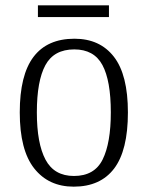

<svg xmlns="http://www.w3.org/2000/svg" viewBox="-20 -689 553 719"><path d="M256 10Q162 10 108 -58.5Q54 -127 54 -268Q54 -408 105.5 -476Q157 -544 259 -544Q354 -544 406.5 -476.5Q459 -409 459 -268Q459 -126 407.5 -58Q356 10 256 10ZM257 -30Q334 -30 364.5 -92Q395 -154 395 -268Q395 -387 363.5 -445.5Q332 -504 258 -504Q182 -504 150 -445Q118 -386 118 -268Q118 -152 150.5 -91Q183 -30 257 -30ZM122 -625V-669H388V-625Z"/></svg>

Font: Noto Serif Ethiopic SemiCondensed Light
Style: Regular
Weight: 300
Width: 4
Designer: Monotype Design Team
Foundry: Monotype Imaging Inc.
Version: Version 2.102; ttfautohint (v1.8.4.7-5d5b)